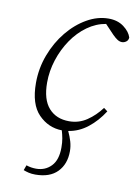

<svg xmlns="http://www.w3.org/2000/svg" viewBox="-81 -539 579 809"><g transform="rotate(10 208.5 -134.5)"><path d="M76 206 84 184Q104 191 126 191Q165 191 190.5 164.5Q216 138 216 85Q216 63 213 46.5Q210 30 205 13Q147 12 105 -31Q63 -74 63 -165Q63 -228 85 -286Q107 -344 143.5 -388.5Q180 -433 225.5 -459Q271 -485 318 -485Q357 -485 383.5 -465Q410 -445 417 -421Q416 -409 407.5 -403Q399 -397 390 -397Q380 -397 370.5 -403Q361 -409 349 -421L311 -461Q269 -454 232 -427.5Q195 -401 167.5 -360.5Q140 -320 124.5 -272Q109 -224 109 -175Q109 -102 141 -66Q173 -30 228 -30Q270 -30 304 -53Q338 -76 364 -111L380 -99Q352 -55 314.5 -25.5Q277 4 232 11Q242 32 248 52.5Q254 73 254 94Q254 149 221.5 182.5Q189 216 127 216Q111 216 98.5 213Q86 210 76 206Z"/></g></svg>

Font: Source Serif Pro Light
Style: Italic
Weight: 300
Italic angle: -12°
Designer: Frank Grießhammer
Foundry: Adobe Systems Incorporated
Version: Version 3.001;hotconv 1.0.111;makeotfexe 2.5.65597